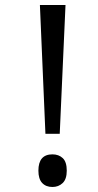

<svg xmlns="http://www.w3.org/2000/svg" viewBox="-20 -734 391 765"><path d="M161 -201 139 -714H241L218 -201ZM133 -54Q133 -119 189 -119Q214 -119 230 -104Q246 -89 246 -54Q246 -20 229.5 -4.5Q213 11 189 11Q163 11 148 -5Q133 -21 133 -54Z"/></svg>

Font: Noto Sans Devanagari Condensed
Style: Regular
Weight: 400
Width: 3
Designer: Jelle Bosma - Monotype Design Team
Foundry: Monotype Imaging Inc.
Version: Version 2.004; ttfautohint (v1.8.4.7-5d5b)